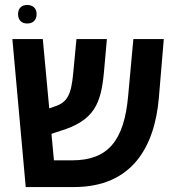

<svg xmlns="http://www.w3.org/2000/svg" viewBox="-20 -756 704 776"><path d="M90 -661C111 -661 128 -673 128 -699C128 -724 111 -736 90 -736C69 -736 53 -724 53 -699C53 -673 69 -661 90 -661ZM622 -360 642 -598H519L498 -369C482 -186 415 -108 272 -108H198L188 -215L224 -227C362 -269 388 -338 400 -463L412 -598H289L276 -461C268 -374 253 -343 202 -326L179 -318L153 -598H30L84 0H279C515 0 605 -164 622 -360Z"/></svg>

Font: Noto Sans Hebrew SemiCondensed Semi
Style: Regular
Weight: 600
Width: 4
Designer: Monotype Design Team
Foundry: Monotype Imaging Inc.
Version: Version 1.902